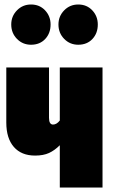

<svg xmlns="http://www.w3.org/2000/svg" viewBox="-20 -834 503 854"><path d="M436 -534V0H246V-188Q223 -165 198 -153.5Q173 -142 136 -142Q75 -142 41.5 -180.5Q8 -219 8 -289V-534H198V-310Q198 -280 216 -280Q232 -280 246 -298V-534ZM205 -725Q205 -686 181 -660.5Q157 -635 118 -635Q81 -635 55.5 -661Q30 -687 30 -725Q30 -762 55.5 -788Q81 -814 118 -814Q156 -814 180.5 -788Q205 -762 205 -725ZM415 -725Q415 -686 391 -660.5Q367 -635 328 -635Q291 -635 265.5 -661Q240 -687 240 -725Q240 -762 265.5 -788Q291 -814 328 -814Q366 -814 390.5 -788Q415 -762 415 -725Z"/></svg>

Font: Fira Sans Extra Condensed Black
Style: Regular
Weight: 900
Width: 1
Designer: Carrois Corporate & Edenspiekermann AG
Foundry: Carrois Corporate GbR & Edenspiekermann AG
Version: Version 4.203